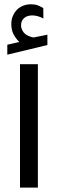

<svg xmlns="http://www.w3.org/2000/svg" viewBox="-20 -867 267 886"><path d="M68.8 -673.3Q53.2 -689 42.7 -708.7Q32.2 -728.5 32.2 -755.4Q32.2 -774.4 37.8 -789.6Q43.5 -804.7 52.7 -815.9Q65.4 -831.5 83.7 -839.4Q102.1 -847.2 121.6 -847.2Q141.6 -847.2 153.8 -842.5Q166 -837.9 179.7 -829.6L180.2 -781.7Q153.3 -795.9 128.4 -795.9Q119.6 -795.9 109.1 -793.2Q98.6 -790.5 90.8 -783.2Q77.1 -771 77.1 -749Q77.6 -732.9 88.6 -718.3Q99.6 -703.6 123.5 -696.8Q126 -696.3 128.4 -695.3Q130.9 -694.3 134.3 -694.3Q137.2 -694.3 139.2 -694.8L198.7 -707V-659.2L13.7 -614.7V-660.6ZM72.3 -570.8H154.8V-1.4H72.3Z"/></svg>

Font: Vazir
Style: Regular
Weight: 400
Designer: Saber Rastikerdar
Foundry: Saber Rastikerdar
Version: Version 30.0.0